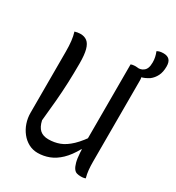

<svg xmlns="http://www.w3.org/2000/svg" viewBox="-203 -978 1027 1119"><g transform="rotate(30 310.5 -419.0)"><path d="M539 4Q534 6 529.5 7Q525 8 519.5 8.5Q514 9 508 9Q493 9 481 5.5Q469 2 460 -10.5Q451 -23 444.5 -46.5Q438 -70 435.5 -109.5Q433 -149 433 -206Q433 -269 433 -331Q433 -393 433 -454.5Q433 -516 433 -578Q433 -640 433 -702Q438 -704 443 -705Q448 -706 454 -706.5Q460 -707 465 -707Q486 -707 499 -701Q512 -695 519.5 -682Q527 -669 527 -648Q527 -580 527 -511.5Q527 -443 527 -374.5Q527 -306 527 -237.5Q527 -169 527 -100Q527 -72 529.5 -46.5Q532 -21 539 4ZM221 16Q188 16 160 1Q132 -14 111.5 -40Q91 -66 80 -98.5Q69 -131 69 -166Q69 -235 69 -303.5Q69 -372 69 -441.5Q69 -511 69 -578Q69 -617 65.5 -647.5Q62 -678 54 -704Q64 -707 73 -708.5Q82 -710 93 -710Q119 -710 137 -696Q155 -682 164 -649Q173 -616 173 -558Q173 -489 170.5 -427Q168 -365 162.5 -301.5Q157 -238 149 -162Q158 -121 179 -102.5Q200 -84 236 -84Q275 -84 310 -97Q345 -110 381.5 -144.5Q418 -179 461 -245V-131H432Q402 -77 368 -44.5Q334 -12 297 2Q260 16 221 16ZM525 -844Q533 -849 543.5 -851.5Q554 -854 568 -854Q594 -854 607.5 -840Q621 -826 621 -796Q621 -758 608 -732.5Q595 -707 574 -691Q560 -682 547 -676Q534 -670 521.5 -667.5Q509 -665 496 -665Q492 -665 487.5 -665Q483 -665 478 -665Q478 -670 478 -674.5Q478 -679 478 -683Q478 -687 478 -692.5Q478 -698 478 -705Q487 -705 497 -707Q507 -709 516 -716Q527 -723 533 -737.5Q539 -752 539 -776Q539 -794 535.5 -810.5Q532 -827 525 -844Z"/></g></svg>

Font: Recursive Monospace Casual
Style: Regular
Weight: 400
Version: Version 1.047